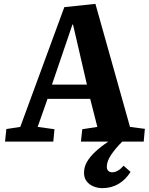

<svg xmlns="http://www.w3.org/2000/svg" viewBox="-20 -733 773 994"><path d="M510 241Q486 241 464 232Q442 223 428.5 205.5Q415 188 415 162Q415 131 430.5 104.5Q446 78 474 52Q502 26 541 0H399L406 -64L484 -76L447 -221H226L175 -76L262 -64L256 0H6L13 -65L85 -76L313 -696L474 -713L653 -76L730 -66L724 0H613Q577 36 555 69Q533 102 533 130Q533 144 540.5 151.5Q548 159 562 159Q576 159 591 150Q606 141 620 125L656 157Q630 198 593 219.5Q556 241 510 241ZM249 -295H430L358 -606H355Z"/></svg>

Font: Literata 18pt
Style: Bold Italic
Weight: 700
Italic angle: -2°
Designer: Latin by Veronika Burian and Jose Scaglione. Greek by Irene Vlachou. Cyrillic by Vera Evstafieva
Foundry: TypeTogether
Version: Version 3.103;gftools[0.9.29]